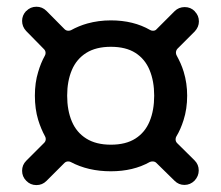

<svg xmlns="http://www.w3.org/2000/svg" viewBox="-20 -628 640 556"><path d="M85.5 -92Q68 -92 56 -104.5Q44 -116.5 44 -133.5Q44 -150.5 56 -162.5L108 -214.5Q112.5 -219 112.5 -225.5Q112.5 -229.5 110.5 -233Q104.5 -244 99.5 -256Q94.5 -268 90.5 -281Q81 -312.5 81 -351Q81 -389 90.5 -419.5Q98 -445.5 110 -467Q112 -470.5 112 -474.5Q112 -481 107.5 -485.5L55.5 -538.5Q44 -551 44 -567.5Q44 -583.5 55.5 -596H56Q68 -608.5 85.5 -608.5Q102.5 -608.5 114.5 -596.5L167 -543.5Q171.5 -539 178 -539Q182 -539 185.5 -540.5Q208 -553 233 -560Q265.5 -569 301 -569Q366.5 -569 415 -541Q418.5 -539 423 -539Q430 -539 433.5 -543.5L485.5 -595.5Q497.5 -607.5 515 -607.5Q532 -607.5 544 -595.5V-595Q556 -583 556 -566Q556 -550 544 -537L493.5 -486.5Q489.5 -481.5 489.5 -475.5Q489.5 -471 491.5 -467.5Q497.5 -456.5 502.8 -444.8Q508 -433 512 -420Q522 -387 522 -351Q522 -312.5 511.5 -280Q503 -253 490.5 -232.5Q488.5 -229 488.5 -224.5Q488.5 -218 493 -213.5L543.5 -163.5Q555.5 -151.5 555.5 -134.5Q555.5 -118 543.5 -105Q531 -92.5 514 -92.5Q497.5 -92.5 485.5 -104.5L432.5 -156.5Q428.5 -160.5 421.5 -160.5Q418 -160.5 414 -159Q366 -132 301 -132Q235 -132 184.5 -159Q181.5 -160.5 177.5 -160.5Q171 -160.5 166.5 -156L114.5 -104Q102.5 -92 85.5 -92ZM301 -209Q344.5 -209 372.2 -226.8Q400 -244.5 413.2 -276.5Q426.5 -308.5 426.5 -351Q426.5 -393 413.2 -425Q400 -457 372.2 -474.8Q344.5 -492.5 301 -492.5Q258 -492.5 229.8 -474.8Q201.5 -457 188 -425Q174.5 -393 174.5 -351Q174.5 -308.5 188 -276.5Q201.5 -244.5 229.8 -226.8Q258 -209 301 -209Z"/></svg>

Font: Maple Mono SC NF
Style: Regular
Weight: 400
Designer: subframe7536
Version: Version 4.2; ttfautohint (v1.8.4.7-5d5b-dirty);Nerd Fonts 6.